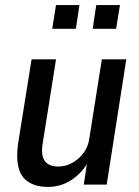

<svg xmlns="http://www.w3.org/2000/svg" viewBox="-20 -725 544 754"><path d="M169 9Q123 9 93 -9.5Q63 -28 53 -66.5Q43 -105 51 -161L104 -492H200L149 -170Q142 -133 147.5 -111.5Q153 -90 169 -80.5Q185 -71 208 -71Q238 -71 264 -85.5Q290 -100 308.5 -125Q327 -150 331 -183L380 -492H476L399 0H309L323 -94H329Q303 -46 261 -18.5Q219 9 169 9ZM344 -612 358 -705H451L436 -612ZM185 -612 200 -705H292L278 -612Z"/></svg>

Font: Nunito Sans 10pt Condensed SemiBold
Style: Italic
Weight: 600
Width: 3
Italic angle: -9°
Designer: Vernon Adams
Foundry: Vernon Adams
Version: Version 3.101;gftools[0.9.27]